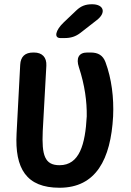

<svg xmlns="http://www.w3.org/2000/svg" viewBox="-20 -835 614 903"><path d="M75 -530 58 -208C49 -42 104 48 260 48C431 48 501 -85 512 -288C516 -375 505 -465 476 -543C464 -575 441 -588 407 -588H390C350 -588 337 -561 351 -519C379 -434 389 -357 388 -288C381 -156 354 -58 260 -58C190 -58 176 -105 181 -218L198 -526C200 -565 179 -588 140 -588H136C98 -588 77 -569 75 -530ZM264 -656H284C313 -656 336 -663 359 -681L436 -741C481 -776 468 -815 413 -815C383 -815 361 -807 339 -786L280 -730C240 -692 233 -656 264 -656Z"/></svg>

Font: 寒蝉团圆体 Round
Style: Regular
Weight: 500
Designer: 寒蝉字型
Version: Version 2.700;Glyphs 3.1.1 (3135)